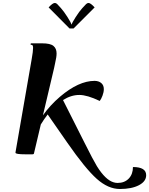

<svg xmlns="http://www.w3.org/2000/svg" viewBox="-20 -1032 998 1284"><path d="M472.2 -841.8H444.8L305.2 -982.4Q332 -1012.2 346.7 -1012.2Q354.5 -1012.2 362.3 -1005.1Q370.1 -998 387.7 -977.5Q407.2 -955.6 431.2 -918Q455.1 -880.4 457.5 -868.7H459.5Q461.9 -879.9 486.1 -917.7Q510.3 -955.6 530.3 -977.5Q547.4 -997.1 555.7 -1004.6Q564 -1012.2 571.8 -1012.2Q585.9 -1012.2 612.8 -982.4ZM430.2 -77.6 298.8 -266.6Q275.4 -236.3 252.9 -199.7L207 -5.4Q205.6 0 197.3 0H150.4Q83.5 0 83.5 -10.7Q83.5 -11.2 83.7 -13.2Q84 -15.1 84 -15.6L191.9 -636.7Q201.2 -688.5 201.2 -711.4Q201.2 -721.2 199 -726.1Q196.8 -731 194.1 -731.7Q191.4 -732.4 185.1 -732.4H184.6L186 -742.2H262.2Q316.4 -742.2 337.4 -724.9Q358.4 -707.5 358.4 -674.8Q358.4 -662.1 356 -646.7Q353.5 -631.3 348.6 -609.6Q343.8 -587.9 341.8 -577.1L267.1 -260.7Q314.5 -328.1 381.8 -385.7Q506.3 -491.2 612.3 -491.2Q639.6 -491.2 657 -476.8Q674.3 -462.4 674.3 -436Q674.3 -415.5 665.5 -392.3Q656.7 -369.1 647 -356.9Q563 -397 510.7 -397Q455.1 -397 401.4 -362.8L544.4 -79.1Q603.5 39.1 627.9 79.1Q685.5 171.9 740.7 187.5Q753.4 191.4 766.6 191.4Q813 191.4 841.1 162.1Q869.1 132.8 869.1 85Q957.5 85 957.5 139.6Q957.5 181.2 909.2 206.5Q860.8 231.9 781.7 231.9Q703.1 231.9 626.7 163.6Q550.3 95.2 430.2 -77.6Z"/></svg>

Font: QumpellkaNo12
Style: Regular
Weight: 500
Designer: gluk (gluksza@wp.pl)
Foundry: gluk (gluksza@wp.pl)
Version: Version 00.480